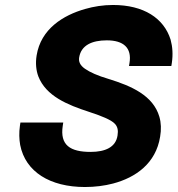

<svg xmlns="http://www.w3.org/2000/svg" viewBox="-20 -741 713 771"><path d="M60 -236C56 -208 57 -182 61 -159C82 -51 181 10 321 10C361 10 400 5 434 -4C525 -28 606 -85 623 -192C628 -221 627 -248 620 -272C595 -358 507 -396 416 -424C372 -437 341 -451 321 -465C301 -479 295 -494 298 -511C306 -559 349 -579 409 -579C476 -579 510 -549 500 -488L498 -476H668L670 -488C675 -522 673 -553 665 -582C638 -668 557 -721 434 -721C394 -721 357 -715 322 -705C234 -680 144 -625 127 -518C122 -487 125 -458 134 -434C165 -355 251 -320 337 -292C365 -283 386 -275 402 -268C437 -252 459 -239 452 -197C445 -150 403 -131 344 -131C262 -131 220 -158 232 -236L234 -249H62Z"/></svg>

Font: Asimov Pro
Style: UltObl
Weight: 900
Designer: Google
Version: Version 2.000980; 2014